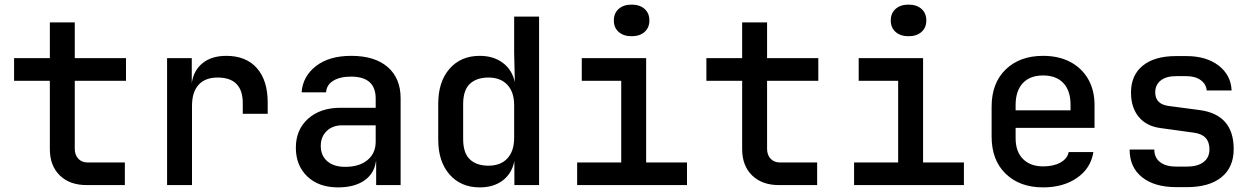

<svg xmlns="http://www.w3.org/2000/svg" viewBox="-20 -802 5440 832"><path d="M355 0Q282 0 239 -42Q196 -84 196 -156V-452H41V-550H196V-705H304V-550H526V-452H304V-157Q304 -131 319 -114.5Q334 -98 360 -98H521V0Z M704 0V-550H811V-442Q819 -497 858 -528.5Q897 -560 961 -560Q1046 -560 1093 -507Q1140 -454 1140 -358V-309H1032V-355Q1032 -466 923 -466Q869 -466 840.5 -434.5Q812 -403 812 -343V0Z M1445 10Q1361 10 1311.5 -37.5Q1262 -85 1262 -162Q1262 -240 1315 -287.5Q1368 -335 1456 -335H1608V-375Q1608 -470 1501 -470Q1453 -470 1424 -452Q1395 -434 1393 -402H1287Q1292 -471 1349 -515.5Q1406 -560 1502 -560Q1604 -560 1660 -511.5Q1716 -463 1716 -376V0H1610V-103H1609Q1602 -50 1559 -20Q1516 10 1445 10ZM1476 -79Q1537 -79 1572.5 -108.5Q1608 -138 1608 -188V-259H1464Q1421 -259 1395.5 -234Q1370 -209 1370 -170Q1370 -128 1398 -103.5Q1426 -79 1476 -79Z M2059 10Q1977 10 1928 -46Q1879 -102 1879 -197V-352Q1879 -448 1928 -504Q1977 -560 2059 -560Q2118 -560 2158.5 -530Q2199 -500 2211 -446L2208 -573V-730H2316V0H2209V-104Q2198 -50 2158.5 -20Q2119 10 2059 10ZM2097 -84Q2149 -84 2178.5 -115.5Q2208 -147 2208 -205V-346Q2208 -403 2178.5 -434.5Q2149 -466 2097 -466Q2045 -466 2016 -438.5Q1987 -411 1987 -351V-200Q1987 -139 2016 -111.5Q2045 -84 2097 -84Z M2481 0V-98H2672V-452H2501V-550H2780V-98H2957V0ZM2717 -645Q2682 -645 2661 -663.5Q2640 -682 2640 -713Q2640 -745 2661 -763.5Q2682 -782 2717 -782Q2752 -782 2773 -763.5Q2794 -745 2794 -713Q2794 -682 2773 -663.5Q2752 -645 2717 -645Z M3355 0Q3282 0 3239 -42Q3196 -84 3196 -156V-452H3041V-550H3196V-705H3304V-550H3526V-452H3304V-157Q3304 -131 3319 -114.5Q3334 -98 3360 -98H3521V0Z M3681 0V-98H3872V-452H3701V-550H3980V-98H4157V0ZM3917 -645Q3882 -645 3861 -663.5Q3840 -682 3840 -713Q3840 -745 3861 -763.5Q3882 -782 3917 -782Q3952 -782 3973 -763.5Q3994 -745 3994 -713Q3994 -682 3973 -663.5Q3952 -645 3917 -645Z M4500 10Q4399 10 4338 -49Q4277 -108 4277 -210V-340Q4277 -442 4338 -501Q4399 -560 4500 -560Q4568 -560 4618 -533.5Q4668 -507 4695.5 -459Q4723 -411 4723 -347V-248H4381V-203Q4381 -145 4413 -113Q4445 -81 4500 -81Q4545 -81 4575 -97.5Q4605 -114 4611 -143H4718Q4707 -73 4647.5 -31.5Q4588 10 4500 10ZM4381 -347V-324H4619V-348Q4619 -409 4588 -442Q4557 -475 4500 -475Q4443 -475 4412 -441.5Q4381 -408 4381 -347Z M5078 9Q4983 9 4929 -34Q4875 -77 4875 -154H4982Q4982 -119 5007 -99.5Q5032 -80 5078 -80H5122Q5169 -80 5195 -99.5Q5221 -119 5221 -155Q5221 -218 5154 -227L5009 -247Q4948 -255 4914.5 -295.5Q4881 -336 4881 -401Q4881 -476 4932 -517.5Q4983 -559 5076 -559H5121Q5207 -559 5260.5 -518Q5314 -477 5317 -410H5209Q5207 -437 5183.5 -454.5Q5160 -472 5121 -472H5076Q5033 -472 5009.5 -453Q4986 -434 4986 -402Q4986 -351 5043 -343L5179 -325Q5326 -305 5326 -156Q5326 -77 5273 -34Q5220 9 5122 9Z"/></svg>

Font: JetBrains Mono SemiBold
Style: Regular
Weight: 472
Monospace: yes
Designer: Philipp Nurullin, Konstantin Bulenkov
Foundry: JetBrains
Version: Version 2.305; ttfautohint (v1.8.4.7-5d5b)